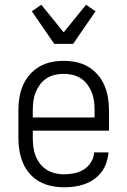

<svg xmlns="http://www.w3.org/2000/svg" viewBox="-20 -786 540 814"><path d="M251 8Q225 8 198 2.5Q171 -3 147.5 -16Q124 -29 106 -49.5Q88 -70 77.5 -95Q67 -120 62.5 -146.5Q58 -173 58 -200V-320Q58 -347 62.5 -373.5Q67 -400 77.5 -424.5Q88 -449 106 -469.5Q124 -490 147 -503.5Q170 -517 196.5 -522.5Q223 -528 250 -528Q277 -528 303.5 -522.5Q330 -517 353 -503.5Q376 -490 394 -469.5Q412 -449 422.5 -424.5Q433 -400 437.5 -373.5Q442 -347 442 -320V-232H119V-200Q119 -181 121.5 -162Q124 -143 131 -125Q138 -107 150 -91.5Q162 -76 178.5 -66Q195 -56 213.5 -51.5Q232 -47 251 -47Q273 -47 295 -51.5Q317 -56 335.5 -67.5Q354 -79 366 -98.5Q378 -118 379 -140H440Q438 -118 431 -96.5Q424 -75 410.5 -57Q397 -39 378.5 -26Q360 -13 339 -5.5Q318 2 296 5Q274 8 251 8ZM119 -288H381V-320Q381 -339 378.5 -358Q376 -377 369 -394.5Q362 -412 350.5 -427.5Q339 -443 323 -453.5Q307 -464 288 -468.5Q269 -473 250 -473Q231 -473 212 -468.5Q193 -464 177 -453.5Q161 -443 149.5 -427.5Q138 -412 131 -394.5Q124 -377 121.5 -358Q119 -339 119 -320ZM210 -600 115 -738 155 -766 250 -649 345 -766 385 -738 290 -600Z"/></svg>

Font: Iosevka SS18 Light
Style: Regular
Weight: 300
Monospace: yes
Designer: Belleve Invis
Foundry: Belleve Invis
Version: Version 25.1.1; ttfautohint (v1.8.4)